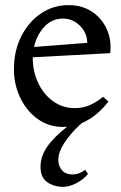

<svg xmlns="http://www.w3.org/2000/svg" viewBox="-20 -484 470 744"><path d="M34 -215Q34 -288 63 -344.5Q92 -401 140.5 -433Q189 -465 248 -464Q298 -464 336 -439Q374 -414 393.5 -371.5Q413 -329 407 -278L107 -262V-259Q107 -207 128 -162.5Q149 -118 186 -91.5Q223 -65 270 -65Q304 -65 332 -78.5Q360 -92 379 -109L400 -91Q384 -68 357.5 -45Q331 -22 297 -7L289 0Q251 36 228.5 71Q206 106 206 135Q206 160 220.5 176Q235 192 261 192Q275 192 288.5 186.5Q302 181 310 174L321 190Q304 211 276.5 225.5Q249 240 225 240Q188 240 162.5 221.5Q137 203 137 162Q137 122 162.5 85Q188 48 240 7Q233 8 225 8Q169 8 126 -23Q83 -54 58.5 -105Q34 -156 34 -215ZM224 -412Q181 -412 151.5 -380Q122 -348 112 -302L318 -318Q318 -356 290 -384Q262 -412 224 -412Z"/></svg>

Font: Joan
Style: Regular
Weight: 400
Designer: Paolo Biagini
Version: Version 1.001; ttfautohint (v1.8.4.7-5d5b);gftools[0.9.30]